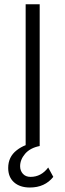

<svg xmlns="http://www.w3.org/2000/svg" viewBox="-20 -670 300 881"><path d="M162.1 -650.4H97.7V-3.9Q75.2 4.9 56.6 19.5Q17.6 49.8 17.6 100.6Q17.6 142.6 44.4 166.5Q71.3 190.4 117.2 190.4Q185.5 190.4 224.6 141.6L201.2 98.6Q168.9 141.6 120.1 141.6Q97.7 141.6 85 127.4Q72.3 113.3 72.3 92.8Q72.3 62.5 95.2 35.6Q118.2 8.8 162.1 0V-21.5Z"/></svg>

Font: Lohit Devanagari
Style: Regular
Weight: 400
Version: 2.95.4